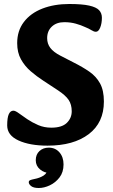

<svg xmlns="http://www.w3.org/2000/svg" viewBox="-20 -716 567 961"><path d="M218 13Q129 13 72.5 -13Q16 -39 16 -88Q16 -127 24 -144.5Q32 -162 47 -162Q57 -162 74.5 -149Q92 -136 116.5 -119.5Q141 -103 171 -90Q201 -77 237 -77Q290 -77 314.5 -101Q339 -125 339 -159Q339 -193 323.5 -216Q308 -239 270 -264L197 -312Q163 -334 133.5 -359.5Q104 -385 85 -419Q66 -453 66 -500Q66 -562 99.5 -606Q133 -650 192 -673Q251 -696 327 -696Q391 -696 426.5 -688Q462 -680 476 -665Q490 -650 490 -627Q490 -599 481.5 -578Q473 -557 460 -557Q450 -557 437.5 -565Q425 -573 405 -581Q386 -590 359.5 -597.5Q333 -605 302 -605Q263 -605 239.5 -583Q216 -561 216 -525Q216 -497 232 -476Q248 -455 283 -437L349 -403Q393 -381 427 -357.5Q461 -334 480.5 -299Q500 -264 500 -208Q500 -102 424 -44.5Q348 13 218 13ZM124 196Q124 189 130.5 186Q137 183 152 180Q179 175 198.5 162.5Q218 150 222 120L230 150Q202 150 180.5 132Q159 114 159 86Q159 57 177.5 40Q196 23 224 23Q257 23 277.5 46.5Q298 70 298 107Q298 146 278 172Q258 198 229.5 211.5Q201 225 174 225Q148 225 136 215.5Q124 206 124 196Z"/></svg>

Font: Alkatra SemiBold
Style: Regular
Weight: 600
Designer: Suman Bhandary
Version: Version 1.100;gftools[0.9.22]